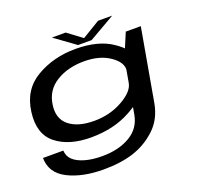

<svg xmlns="http://www.w3.org/2000/svg" viewBox="-158 -887 1325 1292"><g transform="rotate(-20 504.0 -241.0)"><path d="M369.5 236Q494.5 236 586.2 206Q678 176 750 108.8Q822 41.5 841.5 -67L933 -585H825.5L755 -418L689 -43.5Q673 52 591.2 100.2Q509.5 148.5 391 148.5Q320.5 148.5 267.5 133Q214.5 117.5 186.5 90.8Q158.5 64 156.5 23.5H11Q12 131.5 115.2 183.8Q218.5 236 369.5 236ZM364 4.5Q526 4.5 645.8 -60.8Q765.5 -126 773.5 -172L726 -254Q716.5 -195.5 625.5 -144.2Q534.5 -93 422 -93Q305.5 -93 242.8 -144Q180 -195 195 -293Q209.5 -391.5 292.8 -442.5Q376 -493.5 492.5 -493.5Q605 -493.5 677.8 -442.5Q750.5 -391.5 741 -333.5L816 -412.5Q824 -458.5 726.2 -525Q628.5 -591.5 466.5 -591.5Q309.5 -591.5 186.2 -519.5Q63 -447.5 43.5 -294Q23.5 -141.5 115.2 -68.5Q207 4.5 364 4.5ZM493 -610H590L776.5 -717.5H675L547 -640L443 -717.5H344.5Z"/></g></svg>

Font: Anybody ExtraExpanded Medium
Style: Italic
Weight: 500
Width: 8
Italic angle: -10°
Version: Version 1.113;gftools[0.9.25]